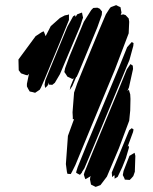

<svg xmlns="http://www.w3.org/2000/svg" viewBox="-20 -724 597 749"><path d="M482 -594 428 -452 335 -228 274 -80 261 -54 256 -45 243 -46 241 -54 237 -84 245 -194 265 -249 269 -259H264V-267L263 -286L269 -363L281 -398L303 -452L367 -607L393 -668L407 -690L412 -696L428 -702L433 -704L443 -699L450 -696L452 -685L454 -675L451 -666L461 -668L470 -665L482 -652L484 -639ZM360 -618 303 -480 286 -439 279 -424 277 -423 262 -388 252 -373 255 -387 268 -419 267 -418 262 -416 254 -420 243 -425 236 -436 231 -443 234 -458 251 -504 307 -639 336 -685 344 -693 360 -694 369 -690 378 -679 377 -666ZM293 -622 214 -435 194 -401 184 -393 170 -394 171 -400V-402L165 -389L156 -381L154 -394L157 -411L172 -448L243 -620L265 -660L273 -665L275 -658L281 -668L294 -673L300 -675L301 -669L304 -655L301 -647ZM249 -646 212 -555 154 -415 140 -383 135 -374 126 -368 117 -362 106 -365 96 -367 90 -377 85 -387V-397L93 -436L87 -430L79 -432L62 -438L53 -450L52 -492L119 -583L142 -598L150 -602L153 -596L158 -583L178 -622L214 -654L233 -664L244 -666L249 -668V-662ZM485 -490 344 -150 309 -67 301 -55 299 -50 297 -48 292 -42 284 -46 277 -50 278 -56 283 -72 319 -161 445 -463 476 -540 494 -560 501 -556 500 -545ZM488 -293 484 -253 444 -146 397 -35 372 -2 359 3 353 5 343 0 335 -4 334 -9 331 -24 332 -32 334 -37 319 -28 313 -25 310 -33 307 -43 310 -53 342 -132 449 -390 475 -454 489 -474 498 -468 499 -455 483 -383 477 -369 483 -374 484 -369 488 -356 489 -338ZM471 -107 457 -72 439 -34 427 -27V-36L426 -41L417 -33V-40L416 -51L423 -68L470 -182L484 -216L494 -224L501 -219L499 -209L478 -152L482 -156L483 -148ZM506 -54 500 -37 492 -28 486 -22 472 -23H467L465 -29L459 -41L462 -57L485 -116L505 -128L508 -116Z"/></svg>

Font: Rubik Marker Hatch
Style: Regular
Weight: 400
Designer: Hubert and Fischer, NaN
Foundry: Hubert & Fischer, NaN
Version: Version 2.200